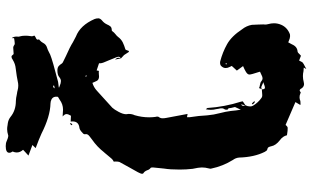

<svg xmlns="http://www.w3.org/2000/svg" viewBox="-228 -740 1080 664"><g transform="rotate(-90 312.0 -408.0)"><path d="M279.8 -100.1 283.2 -114.3Q277.8 -111.3 277.8 -106.9Q277.8 -105 278.8 -103ZM338.4 -758.8 347.7 -760.7 348.1 -763.7 346.2 -764.2Q344.2 -764.2 342.8 -763.7Q341.3 -763.2 340.3 -761.5Q339.4 -759.8 338.4 -758.8ZM380.9 -647.9 383.8 -649.9 380.9 -652.8Q380.4 -652.8 379.4 -651.9L378.9 -651.4Q379.4 -649.9 380.1 -649.2Q380.9 -648.4 380.9 -647.9ZM424.8 -164.1 425.8 -164.6 423.8 -168.5 421.4 -166.5Q421.4 -164.1 422.4 -164.1ZM441.9 -530.3 438 -550.3Q443.8 -544.4 444.3 -539.6Q444.3 -534.7 441.9 -530.3ZM213.4 -697.8 210.9 -700.2 215.8 -706.1 217.8 -705.1Q217.8 -704.6 217.5 -703.1Q217.3 -701.7 216.6 -700.4Q215.8 -699.2 214.8 -698.7Q213.9 -698.2 213.4 -697.8ZM291.5 -65.9 282.7 -73.7 286.1 -77.1 293.9 -68.8ZM441.9 -530.3Q447.8 -533.7 447.8 -538.1Q447.3 -542.5 445.3 -547.4L444.8 -548.3L435.1 -572.3Q425.3 -593.8 425.3 -599.6V-605.5L400.4 -613.8L398.9 -606Q395 -606 393.1 -606.4Q389.2 -606.4 385.7 -606Q382.3 -605.5 379.9 -605.5Q368.2 -605.5 364.3 -613.3Q362.3 -616.7 360.8 -620.8Q359.4 -625 357.4 -628.4Q342.3 -624 330.1 -612.8Q315.9 -599.6 301 -586.4Q286.1 -573.2 271.5 -559.6Q265.1 -552.7 257.1 -537.6Q249 -522.5 249 -511.7Q249 -507.8 250 -503.4Q250 -491.2 245.6 -482.4Q238.3 -457.5 238.3 -432.1Q238.3 -421.4 239.7 -410.6Q240.7 -408.7 240.7 -403.3Q240.7 -400.9 239.7 -399.4Q234.9 -393.1 234.9 -386.2Q234.9 -379.4 236.3 -372.6L250 -299.3Q246.6 -300.3 238.8 -301.3V-291Q243.7 -260.7 245.1 -231Q247.1 -208.5 252.9 -187Q257.8 -168.5 260.3 -149.4Q261.7 -132.3 264.6 -115.2L273.9 -135.3L272.9 -139.6Q270 -150.4 270 -154.5Q270 -158.7 265.6 -160.2Q265.1 -160.2 264.9 -161.4Q264.6 -162.6 264.6 -164.6Q264.6 -168.5 265.6 -170.4Q269 -174.8 269.5 -179.7Q269.5 -188 268.1 -190.9L266.6 -200.2Q264.2 -209 264.2 -218.8Q264.2 -227.1 266.1 -236.3L270.5 -231Q274.4 -171.4 292.5 -114.3Q293.5 -111.3 293.5 -108.4L279.8 -99.1Q275.9 -91.3 275.9 -83Q275.9 -77.6 278.3 -73.2Q289.1 -55.2 305.7 -43.5Q309.1 -41 314.5 -41Q319.3 -41 324.7 -41.7Q330.1 -42.5 335 -42.5Q335 -31.7 340.8 -31.7Q344.7 -31.7 354.5 -35.6L359.9 -37.6Q355.5 -38.6 351.6 -40.8Q347.7 -43 345.2 -43.7Q342.8 -44.4 341.3 -44.4Q338.4 -44.4 335.4 -42.5L339.4 -52.2Q343.8 -49.8 349.1 -49.3Q358.9 -47.9 363.3 -43.9Q367.7 -40 372.6 -40Q378.9 -40 389.6 -45.9L396 -48.8L395 -52.7Q386.2 -79.1 386.2 -85.4Q386.2 -92.3 396.5 -98.1Q403.8 -102.5 415.5 -107.4L399.9 -128.9L416 -146.5L412.6 -153.3Q408.7 -160.6 408.7 -167.5Q408.7 -177.2 417.5 -184.6Q421.4 -187 426.8 -187L431.6 -186.5Q463.4 -178.2 491 -162.8Q518.6 -147.5 543 -110.4Q554.7 -95.7 558.1 -77.1Q559.1 -65.9 559.1 -54.7L559.6 -36.6L559.1 -31.2Q559.1 -25.9 560.5 -21Q563.5 -10.3 563.5 -0.5Q563.5 12.7 558.1 24.9Q548.8 45.9 525.4 54.7Q523.4 55.2 519 55.2Q512.2 55.2 502.4 50.8L497.6 48.8Q494.6 53.7 490.7 61.5Q482.9 80.1 465.8 81.1Q461.4 82 456.1 88.4L451.2 92.8L434.6 86.4Q431.6 93.3 429 97.2Q426.3 101.1 405.3 111.3L410.2 102.5L397.9 101.6Q389.6 99.6 380.9 99.6Q370.6 99.6 359.9 102.5Q356.4 103.5 353.5 103.5Q344.7 103.5 338.9 95.7Q335.4 88.4 331.1 88.4Q328.6 88.4 325.2 91.8H323.2L320.8 90.8Q314.5 87.9 307.6 87.9Q301.3 87.9 294.4 90.8Q292 91.3 285.6 91.3L280.8 90.8L291 73.7L211.9 39.6Q206.1 46.9 201.7 46.9Q190.4 46.9 183.6 45.4L176.3 44.4Q172.9 29.8 159.2 20Q141.1 5.9 138.2 -9.8Q137.2 -15.1 135 -19Q132.8 -22.9 126.5 -23.9Q122.6 -24.9 118.7 -32.7Q100.6 -68.8 99.1 -121.1Q98.1 -132.8 90.8 -142.6Q69.3 -177.2 61 -217.3L60.5 -220.7Q60.5 -223.1 61.5 -225.6Q64.9 -237.8 64.9 -250Q64.9 -260.3 60.1 -282.2Q57.6 -304.2 57.6 -326.7Q57.6 -359.9 61 -380.4L64.9 -418.9Q64.9 -426.3 63.5 -426.8Q57.1 -431.6 55.2 -439Q51.3 -448.7 44.9 -452.1Q43 -453.1 43 -457.5Q43 -463.4 64.9 -500.5Q74.7 -517.6 84 -535.2Q85.4 -540 85.4 -548.3L85 -554.7L87.9 -556.2Q92.8 -557.6 108.4 -577.6L115.7 -586.4Q116.7 -586.9 117.2 -587.9Q136.2 -612.3 161.6 -629.9L172.4 -638.2Q180.2 -644 180.2 -650.4L179.7 -654.3Q179.7 -659.2 184.6 -662.6Q194.3 -672.4 201.7 -673.3Q224.1 -675.8 224.1 -696.8L223.6 -703.6L243.7 -702.6Q249.5 -711.9 249.5 -718.3Q249.5 -724.1 241.2 -731.4Q247.6 -731.4 253.4 -730.7Q259.3 -730 264.6 -730Q283.7 -730 299.3 -741.7L309.1 -747.6L309.6 -753.4Q309.6 -768.6 293 -772.5Q289.6 -773.4 286.1 -773.4Q241.2 -774.4 181.6 -804.7Q164.6 -812.5 131.8 -824.7Q134.3 -827.6 142.6 -835.9L106 -849.6Q113.3 -856 118.7 -861.3L126 -868.2Q116.7 -878.4 116.7 -890.1Q116.7 -896.5 119.6 -903.3L120.1 -904.3Q115.7 -910.2 115.7 -916Q115.7 -928.2 138.7 -928.2Q149.4 -928.2 156.2 -924.8Q160.2 -922.9 165.8 -921.1Q171.4 -919.4 174.8 -919.4L176.8 -919.9Q187.5 -923.3 197.3 -923.3Q204.1 -923.3 210.9 -921.9Q214.8 -920.9 218.3 -920.9Q230.5 -918.9 239.7 -911.6Q262.2 -893.1 294.9 -893.1Q303.2 -893.1 320.8 -889.2Q326.2 -888.7 331.1 -887.2Q339.4 -884.8 348.1 -884.8L355.5 -885.3Q380.9 -890.6 406.7 -893.6Q422.9 -895 437 -903.8L438 -904.3Q442.9 -908.2 447.8 -908.2Q451.7 -908.2 455.6 -902.3Q456.1 -900.9 458.5 -900.9Q464.8 -900.9 469 -901.6Q473.1 -902.3 479.5 -902.3Q484.4 -901.9 488.8 -898.4Q489.7 -897 494.1 -897Q502.9 -897.5 512.2 -899.4V-907.2Q517.6 -901.9 517.6 -889.2L517.1 -885.3Q517.1 -881.8 518.1 -879.4Q520.5 -871.6 520.5 -860.8Q520.5 -850.1 519.5 -845.9Q518.6 -841.8 518.6 -837.9Q518.6 -834 521 -829.6Q520.5 -827.6 514.6 -824.7Q506.8 -821.8 506.8 -817.4Q506.8 -815.4 507.8 -813L503.9 -809.6Q499 -805.2 496.1 -799.8Q490.7 -788.6 479 -785.2Q472.2 -783.2 466.3 -780Q460.4 -776.9 455.1 -774.4Q436.5 -766.6 360.8 -747.1Q356.4 -746.1 351.1 -745.8Q345.7 -745.6 340.3 -744.1L346.2 -741.7Q356.4 -737.3 363.8 -737.3Q370.6 -737.3 377.9 -743.4Q385.3 -749.5 400.4 -749.5Q410.2 -749.5 415.3 -745.1Q420.4 -740.7 423.8 -734.9Q425.8 -731.9 428.7 -730.5L449.7 -720.2Q481.9 -706.1 498 -695.8L517.6 -685.5Q556.6 -670.4 578.1 -621.1Q580.6 -615.2 580.6 -607.4Q580.1 -601.1 573.2 -595.2Q564.5 -588.4 559.6 -578.1Q556.6 -570.8 552.7 -566.2Q548.8 -561.5 539.6 -561.5Q538.1 -561.5 536.6 -560.1Q531.7 -553.2 525.9 -548.8Q520 -544.4 516.6 -540Q508.3 -528.8 497.3 -523.4Q486.3 -518.1 474.1 -514.6Q472.2 -514.6 470.9 -511Q469.7 -507.3 467.8 -502.4H464.4Q460.4 -509.3 453.6 -519L441.9 -529.8H441.4Z"/></g></svg>

Font: Pinzelan
Style: Regular
Weight: 400
Designer: GGBot
Version: 1.01